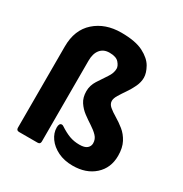

<svg xmlns="http://www.w3.org/2000/svg" viewBox="-139 -674 756 792"><g transform="rotate(30 238.5 -278.0)"><path d="M200 -112Q226 -95 247.5 -87Q269 -79 295 -79Q320 -79 331 -88.5Q342 -98 342 -112Q342 -132 328.5 -146Q315 -160 295.5 -172.5Q276 -185 256.5 -199.5Q237 -214 223.5 -234.5Q210 -255 210 -285Q210 -312 225.5 -336.5Q241 -361 256.5 -383.5Q272 -406 272 -427Q272 -440 259 -455Q246 -470 214 -470Q186 -470 170.5 -451Q155 -432 155 -398V-13Q155 0 142 0H54Q41 0 41 -13V-400Q41 -479 90 -522.5Q139 -566 215 -566Q283 -566 320.5 -546.5Q358 -527 373 -500Q388 -473 388 -451Q388 -430 378 -408.5Q368 -387 354.5 -367.5Q341 -348 331 -331.5Q321 -315 321 -303Q321 -288 334.5 -276.5Q348 -265 368.5 -253Q389 -241 409.5 -224.5Q430 -208 443.5 -182.5Q457 -157 457 -119Q457 -61 417.5 -25.5Q378 10 314 10Q274 10 243.5 -5Q213 -20 196 -44Q179 -68 179 -94Q179 -115 192 -115Q194 -115 196.5 -114Q199 -113 200 -112Z"/></g></svg>

Font: Zain ExtraBold
Style: Regular
Weight: 800
Designer: Zain,Boutros
Foundry: Mobile Telecommunications Company (Zain), 2024
Version: Version 1.50; ttfautohint (v1.8.4)